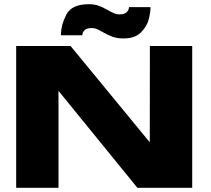

<svg xmlns="http://www.w3.org/2000/svg" viewBox="-20 -894 1006 914"><path d="M693.5 -675H895V0H634L258.5 -461.5V0H57V-675H316L693 -216.5ZM568.5 -711Q537.5 -711 515.8 -719Q494 -727 468.5 -741.5Q452 -751 440.8 -755.8Q429.5 -760.5 417.5 -760.5Q393 -760.5 382.5 -750.2Q372 -740 372 -726H270Q270 -774 295.5 -824Q321 -874 402.5 -874Q429.5 -874 449.5 -866.8Q469.5 -859.5 494 -845.5Q512.5 -835 524.5 -830.2Q536.5 -825.5 549.5 -825.5Q572 -825.5 583 -836Q594 -846.5 594 -860H696.5Q696.5 -835 688 -801.8Q679.5 -768.5 651 -739.8Q622.5 -711 568.5 -711Z"/></svg>

Font: Anybody Wide
Style: Bold
Weight: 700
Width: 7
Designer: Tyler Finck
Foundry: Etcetera Type Company
Version: Version 1.000; ttfautohint (v1.8)